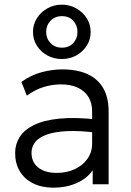

<svg xmlns="http://www.w3.org/2000/svg" viewBox="-20 -810 574 844"><path d="M215.5 15Q163.5 15 125.5 -4Q87.5 -23 67 -57.2Q46.5 -91.5 46.5 -137.5Q46.5 -175.5 66.2 -207.2Q86 -239 128.8 -260.2Q171.5 -281.5 240.5 -288.5Q309.5 -295.5 408.5 -284.5L411 -226Q329.5 -236.5 273.2 -233.5Q217 -230.5 183 -217.5Q149 -204.5 133.8 -184Q118.5 -163.5 118.5 -139Q118.5 -97 148 -73.5Q177.5 -50 230 -50Q274 -50 309 -66.5Q344 -83 364.5 -112Q385 -141 385 -178.5V-320Q385 -357 369 -383.5Q353 -410 322.2 -424.5Q291.5 -439 247.5 -439Q209.5 -439 171.8 -427.5Q134 -416 98 -389.5L74 -450Q118 -481 164.5 -493Q211 -505 253 -505Q319.5 -505 365 -484Q410.5 -463 434 -422Q457.5 -381 457.5 -320.5V0H387.5V-61.5Q361.5 -24.5 316 -4.8Q270.5 15 215.5 15ZM252 -550.5Q217 -550.5 188.2 -566.2Q159.5 -582 142.2 -609Q125 -636 125 -669.5Q125 -703 142.2 -730Q159.5 -757 188.2 -773.2Q217 -789.5 252 -789.5Q286.5 -789.5 315.2 -773.2Q344 -757 361.2 -730Q378.5 -703 378.5 -669.5Q378.5 -636 361.2 -609Q344 -582 315.2 -566.2Q286.5 -550.5 252 -550.5ZM252 -600.5Q283.5 -600.5 302 -620.5Q320.5 -640.5 320.5 -669.5Q320.5 -698.5 302 -718.8Q283.5 -739 252 -739Q221.5 -739 202.2 -718.8Q183 -698.5 183 -669.5Q183 -640.5 202.2 -620.5Q221.5 -600.5 252 -600.5Z"/></svg>

Font: Geologica Cursive ExtraLight
Style: Regular
Weight: 250
Designer: Sindre Bremnes, Frode Helland
Foundry: Monokrom Skriftforlag AS
Version: Version 1.010;gftools[0.9.28]